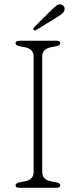

<svg xmlns="http://www.w3.org/2000/svg" viewBox="-20 -894 361 914"><path d="M181 -75Q181 -39 222 -31L248 -26Q267 -22 267 -12Q267 0 250 0H71Q54 0 54 -12Q54 -22 73 -26L99 -31Q140 -39 140 -75V-625Q140 -661 99 -669L73 -674Q54 -678 54 -688Q54 -700 71 -700H250Q267 -700 267 -688Q267 -678 248 -674L222 -669Q181 -661 181 -625ZM223.5 -845Q239.5 -860.5 250.2 -868.5Q261 -876.5 273 -872Q282 -868.5 285.8 -860.2Q289.5 -852 286 -843.5Q283 -834 273.5 -827Q264 -820 252 -812.5L151.5 -750.5Q144.5 -746.5 140 -752Q137.5 -755 139.2 -758.8Q141 -762.5 143.5 -765.5Z"/></svg>

Font: Fraunces 9pt SuperSoft Thin
Style: Regular
Weight: 100
Version: Version 1.000;[b76b70a41]